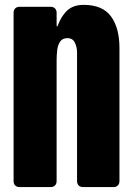

<svg xmlns="http://www.w3.org/2000/svg" viewBox="-20 -760 539 780"><path d="M59.6 0Q48.3 0 41.7 -6.6Q35.2 -13.2 35.2 -24.4V-708Q35.2 -719.2 41.7 -725.8Q48.3 -732.4 59.6 -732.4H185.5Q196.8 -732.4 203.4 -725.8Q210 -719.2 210 -708V-663.6Q210 -652.3 211.4 -652.3Q213.9 -652.3 217.3 -662.6Q228 -689.9 246.6 -710.9Q272.9 -740.2 318.8 -740.2Q319.3 -740.2 320.3 -740.2Q396.5 -740.2 430.9 -693.4Q465.3 -646.5 465.3 -564.9V-24.4Q465.3 -13.2 458.7 -6.6Q452.1 0 440.9 0H317.4Q306.2 0 299.6 -6.6Q293 -13.2 293 -24.4V-546.9Q293 -568.4 284.2 -586.7Q275.4 -605 253.9 -605Q233.9 -605 224.4 -591.1Q214.8 -577.1 212.4 -556.4Q210 -535.6 210 -515.1V-24.4Q210 -13.2 203.4 -6.6Q196.8 0 185.5 0Z"/></svg>

Font: Fz Anton Round
Style: Regular
Weight: 400
Designer: Vernon Adams
Foundry: Vernon Adams
Version: Version 2.0 Mod + VH boi FontZin